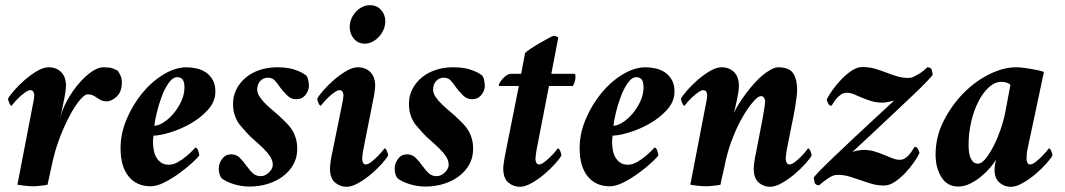

<svg xmlns="http://www.w3.org/2000/svg" viewBox="-20 -711 4100 739"><path d="M167 -452Q147 -452 122.5 -437.5Q98 -423 75.5 -403.5Q53 -384 35 -363.5Q17 -343 11 -331Q11 -326 15.5 -315Q20 -304 25 -304Q26 -306 34.5 -316Q43 -326 54 -336.5Q65 -347 77 -355.5Q89 -364 97 -364Q105 -364 108.5 -357.5Q112 -351 112 -344Q112 -340 110 -327Q108 -314 107 -311L47 0Q52 1 60 2Q68 3 77 4Q86 5 94.5 5.5Q103 6 107 6Q111 6 119 5.5Q127 5 135.5 4Q144 3 151.5 2Q159 1 163 0L183 -92Q194 -140 212 -186Q230 -232 249.5 -268Q269 -304 287.5 -326Q306 -348 317 -348Q329 -348 337.5 -344Q346 -340 353.5 -334.5Q361 -329 369.5 -325Q378 -321 390 -321Q410 -321 429.5 -339.5Q449 -358 449 -394Q449 -408 444 -419.5Q439 -431 433 -439Q420 -446 409.5 -449Q399 -452 377 -452Q357 -452 332 -434.5Q307 -417 283 -389Q259 -361 239.5 -326Q220 -291 211 -256Q211 -256 213 -264.5Q215 -273 217.5 -283.5Q220 -294 222 -305Q224 -316 225 -320Q226 -324 227.5 -332Q229 -340 230.5 -349Q232 -358 233 -366.5Q234 -375 234 -380Q234 -415 215.5 -433.5Q197 -452 167 -452Z M698 -452Q655 -452 609.5 -424.5Q564 -397 527.5 -352.5Q491 -308 467.5 -252.5Q444 -197 444 -141Q444 -70 475 -32Q506 6 560 6Q584 6 614 -9.5Q644 -25 672 -45.5Q700 -66 721 -85.5Q742 -105 747 -113Q747 -118 743 -130.5Q739 -143 732 -143Q731 -142 721 -131.5Q711 -121 696.5 -109Q682 -97 664.5 -87Q647 -77 630 -77Q611 -77 599.5 -85.5Q588 -94 581 -106.5Q574 -119 571.5 -134.5Q569 -150 569 -164Q569 -166 569 -169.5Q569 -173 569.5 -177Q570 -181 570.5 -184.5Q571 -188 571 -189Q594 -189 634 -201Q674 -213 713 -235Q752 -257 780.5 -288.5Q809 -320 809 -359Q809 -385 799 -403Q789 -421 773 -432Q757 -443 737 -447.5Q717 -452 698 -452ZM574 -227Q576 -246 583.5 -277.5Q591 -309 602.5 -339.5Q614 -370 629.5 -392Q645 -414 663 -414Q671 -414 676.5 -410.5Q682 -407 685 -401.5Q688 -396 689 -389Q690 -382 690 -375Q690 -347 677.5 -320.5Q665 -294 647 -273Q629 -252 609 -239.5Q589 -227 574 -227Z M1047 -452Q1010 -452 979 -441.5Q948 -431 925.5 -412Q903 -393 890 -367.5Q877 -342 877 -312Q877 -290 881.5 -274Q886 -258 893 -245.5Q900 -233 909 -223.5Q918 -214 927 -203Q941 -187 959 -171.5Q977 -156 993 -140.5Q1009 -125 1019.5 -109Q1030 -93 1030 -76Q1030 -69 1026 -61.5Q1022 -54 1015.5 -47.5Q1009 -41 1001 -37Q993 -33 985 -33Q966 -33 954.5 -43Q943 -53 930 -71Q916 -91 902.5 -104Q889 -117 870 -117Q848 -117 835 -99.5Q822 -82 822 -62Q822 -54 824.5 -43Q827 -32 834 -24Q851 -11 880.5 -2Q910 7 940 7Q977 7 1010 -3Q1043 -13 1068.5 -32Q1094 -51 1109 -77.5Q1124 -104 1124 -138Q1124 -161 1118.5 -179Q1113 -197 1104.5 -210.5Q1096 -224 1086 -234Q1076 -244 1067 -253Q1053 -267 1036 -281Q1019 -295 1004.5 -309Q990 -323 980 -337.5Q970 -352 970 -366Q970 -376 973 -384.5Q976 -393 981.5 -399Q987 -405 994.5 -408.5Q1002 -412 1010 -412Q1028 -412 1038 -401Q1048 -390 1058 -375Q1068 -361 1084 -345Q1100 -329 1119 -329Q1143 -329 1156 -346Q1169 -363 1169 -380Q1169 -386 1167 -399.5Q1165 -413 1158 -421Q1141 -434 1114 -443Q1087 -452 1047 -452Z M1404 -691Q1388 -691 1374 -684Q1360 -677 1349.5 -665.5Q1339 -654 1332.5 -639Q1326 -624 1326 -607Q1326 -581 1342 -562Q1358 -543 1384 -543Q1400 -543 1414 -550.5Q1428 -558 1439 -570Q1450 -582 1456.5 -597.5Q1463 -613 1463 -629Q1463 -655 1446.5 -673Q1430 -691 1404 -691ZM1297 -311 1259 -124Q1258 -121 1256.5 -113Q1255 -105 1253.5 -95.5Q1252 -86 1251 -77Q1250 -68 1250 -63Q1250 -25 1269.5 -8.5Q1289 8 1314 8Q1334 8 1359.5 -6.5Q1385 -21 1408 -40.5Q1431 -60 1449.5 -80.5Q1468 -101 1474 -113Q1474 -118 1469.5 -129Q1465 -140 1460 -140Q1459 -138 1450.5 -128Q1442 -118 1431 -107Q1420 -96 1408 -87Q1396 -78 1388 -78Q1380 -78 1377 -85.5Q1374 -93 1374 -100Q1374 -104 1375.5 -117Q1377 -130 1378 -133L1415 -320Q1416 -324 1417.5 -332Q1419 -340 1420.5 -349Q1422 -358 1423 -366.5Q1424 -375 1424 -380Q1424 -415 1405.5 -433.5Q1387 -452 1357 -452Q1337 -452 1312.5 -437.5Q1288 -423 1265.5 -403.5Q1243 -384 1225 -363.5Q1207 -343 1201 -331Q1201 -326 1205.5 -315Q1210 -304 1215 -304Q1216 -306 1224.5 -316Q1233 -326 1244 -336.5Q1255 -347 1267 -355.5Q1279 -364 1287 -364Q1295 -364 1298.5 -357.5Q1302 -351 1302 -344Q1302 -340 1300 -327Q1298 -314 1297 -311Z M1724 -452Q1687 -452 1656 -441.5Q1625 -431 1602.5 -412Q1580 -393 1567 -367.5Q1554 -342 1554 -312Q1554 -290 1558.5 -274Q1563 -258 1570 -245.5Q1577 -233 1586 -223.5Q1595 -214 1604 -203Q1618 -187 1636 -171.5Q1654 -156 1670 -140.5Q1686 -125 1696.5 -109Q1707 -93 1707 -76Q1707 -69 1703 -61.5Q1699 -54 1692.5 -47.5Q1686 -41 1678 -37Q1670 -33 1662 -33Q1643 -33 1631.5 -43Q1620 -53 1607 -71Q1593 -91 1579.5 -104Q1566 -117 1547 -117Q1525 -117 1512 -99.5Q1499 -82 1499 -62Q1499 -54 1501.5 -43Q1504 -32 1511 -24Q1528 -11 1557.5 -2Q1587 7 1617 7Q1654 7 1687 -3Q1720 -13 1745.5 -32Q1771 -51 1786 -77.5Q1801 -104 1801 -138Q1801 -161 1795.5 -179Q1790 -197 1781.5 -210.5Q1773 -224 1763 -234Q1753 -244 1744 -253Q1730 -267 1713 -281Q1696 -295 1681.5 -309Q1667 -323 1657 -337.5Q1647 -352 1647 -366Q1647 -376 1650 -384.5Q1653 -393 1658.5 -399Q1664 -405 1671.5 -408.5Q1679 -412 1687 -412Q1705 -412 1715 -401Q1725 -390 1735 -375Q1745 -361 1761 -345Q1777 -329 1796 -329Q1820 -329 1833 -346Q1846 -363 1846 -380Q1846 -386 1844 -399.5Q1842 -413 1835 -421Q1818 -434 1791 -443Q1764 -452 1724 -452Z M1986 -427H1948Q1939 -427 1930.5 -421.5Q1922 -416 1915.5 -408.5Q1909 -401 1904.5 -394Q1900 -387 1900 -383Q1900 -381 1900.5 -380.5Q1901 -380 1902 -380H1977L1926 -124Q1924 -114 1920.5 -94Q1917 -74 1917 -63Q1917 -25 1936.5 -8.5Q1956 8 1981 8Q2001 8 2026.5 -6.5Q2052 -21 2075 -40.5Q2098 -60 2116.5 -80.5Q2135 -101 2141 -113Q2141 -118 2136.5 -129Q2132 -140 2127 -140Q2126 -138 2117.5 -128Q2109 -118 2098 -107Q2087 -96 2075 -87Q2063 -78 2055 -78Q2047 -78 2044 -85.5Q2041 -93 2041 -100Q2041 -104 2042.5 -116Q2044 -128 2045 -133L2093 -380H2185Q2189 -386 2192 -396Q2195 -406 2195 -414Q2195 -418 2194.5 -422.5Q2194 -427 2191 -427H2102L2129 -567Q2126 -569 2121 -571Q2116 -573 2111 -573Q2108 -573 2092 -564.5Q2076 -556 2057 -545Q2038 -534 2021.5 -523Q2005 -512 2001 -507Z M2465 -452Q2422 -452 2376.5 -424.5Q2331 -397 2294.5 -352.5Q2258 -308 2234.5 -252.5Q2211 -197 2211 -141Q2211 -70 2242 -32Q2273 6 2327 6Q2351 6 2381 -9.5Q2411 -25 2439 -45.5Q2467 -66 2488 -85.5Q2509 -105 2514 -113Q2514 -118 2510 -130.5Q2506 -143 2499 -143Q2498 -142 2488 -131.5Q2478 -121 2463.5 -109Q2449 -97 2431.5 -87Q2414 -77 2397 -77Q2378 -77 2366.5 -85.5Q2355 -94 2348 -106.5Q2341 -119 2338.5 -134.5Q2336 -150 2336 -164Q2336 -166 2336 -169.5Q2336 -173 2336.5 -177Q2337 -181 2337.5 -184.5Q2338 -188 2338 -189Q2361 -189 2401 -201Q2441 -213 2480 -235Q2519 -257 2547.5 -288.5Q2576 -320 2576 -359Q2576 -385 2566 -403Q2556 -421 2540 -432Q2524 -443 2504 -447.5Q2484 -452 2465 -452ZM2341 -227Q2343 -246 2350.5 -277.5Q2358 -309 2369.5 -339.5Q2381 -370 2396.5 -392Q2412 -414 2430 -414Q2438 -414 2443.5 -410.5Q2449 -407 2452 -401.5Q2455 -396 2456 -389Q2457 -382 2457 -375Q2457 -347 2444.5 -320.5Q2432 -294 2414 -273Q2396 -252 2376 -239.5Q2356 -227 2341 -227Z M2824 -380Q2824 -415 2805.5 -433.5Q2787 -452 2757 -452Q2737 -452 2712.5 -437.5Q2688 -423 2665.5 -403.5Q2643 -384 2625 -363.5Q2607 -343 2601 -331Q2601 -326 2605.5 -315Q2610 -304 2615 -304Q2616 -306 2624.5 -316Q2633 -326 2644 -336.5Q2655 -347 2667 -355.5Q2679 -364 2687 -364Q2695 -364 2698.5 -357.5Q2702 -351 2702 -344Q2702 -340 2700 -327Q2698 -314 2697 -311L2637 0Q2642 1 2650 2Q2658 3 2667 4Q2676 5 2684.5 5.5Q2693 6 2697 6Q2701 6 2709 5.5Q2717 5 2725.5 4Q2734 3 2741.5 2Q2749 1 2753 0Q2754 -7 2757 -19.5Q2760 -32 2763 -46Q2766 -60 2769 -72.5Q2772 -85 2773 -92Q2784 -140 2802 -185Q2820 -230 2840.5 -264.5Q2861 -299 2879.5 -320Q2898 -341 2909 -341Q2917 -341 2921 -334.5Q2925 -328 2925 -320Q2925 -316 2923.5 -305.5Q2922 -295 2920 -282.5Q2918 -270 2916 -259Q2914 -248 2913 -243L2890 -124Q2889 -121 2887.5 -113Q2886 -105 2884.5 -95.5Q2883 -86 2882 -77Q2881 -68 2881 -63Q2881 -25 2900 -8.5Q2919 8 2944 8Q2964 8 2989.5 -6.5Q3015 -21 3038 -40.5Q3061 -60 3079.5 -80.5Q3098 -101 3104 -113Q3104 -118 3099.5 -129Q3095 -140 3090 -140Q3089 -138 3081 -128Q3073 -118 3062 -107Q3051 -96 3039 -87Q3027 -78 3019 -78Q3011 -78 3007.5 -85.5Q3004 -93 3004 -100Q3004 -104 3005.5 -117Q3007 -130 3008 -133L3028 -234Q3030 -244 3033.5 -260.5Q3037 -277 3040 -296Q3043 -315 3045.5 -333Q3048 -351 3048 -364Q3048 -407 3032.5 -429.5Q3017 -452 2975 -452Q2963 -452 2947.5 -443.5Q2932 -435 2915.5 -421.5Q2899 -408 2882.5 -389.5Q2866 -371 2851.5 -351.5Q2837 -332 2824.5 -312.5Q2812 -293 2805 -276Q2807 -285 2810 -297.5Q2813 -310 2816 -324.5Q2819 -339 2821.5 -353.5Q2824 -368 2824 -380Z M3299 -453Q3279 -453 3258 -439Q3237 -425 3218 -405Q3199 -385 3184 -364Q3169 -343 3162 -328Q3163 -322 3167.5 -313Q3172 -304 3180 -304Q3183 -307 3188 -315.5Q3193 -324 3200.5 -332.5Q3208 -341 3217.5 -347.5Q3227 -354 3238 -354Q3253 -354 3267 -348Q3281 -342 3297.5 -335Q3314 -328 3333.5 -322Q3353 -316 3378 -316Q3383 -316 3389.5 -317Q3396 -318 3402.5 -319.5Q3409 -321 3414 -322Q3419 -323 3421 -324Q3421 -323 3397.5 -301.5Q3374 -280 3340 -248.5Q3306 -217 3266 -179.5Q3226 -142 3192 -109.5Q3158 -77 3135 -53.5Q3112 -30 3112 -26Q3113 -19 3115.5 -8.5Q3118 2 3133 2Q3145 -9 3165.5 -23.5Q3186 -38 3203 -38Q3228 -38 3249.5 -31.5Q3271 -25 3292 -17.5Q3313 -10 3335 -3.5Q3357 3 3383 3Q3403 3 3424 -11Q3445 -25 3464 -45Q3483 -65 3497.5 -86Q3512 -107 3519 -122Q3518 -128 3513.5 -137Q3509 -146 3501 -146Q3498 -143 3493 -134.5Q3488 -126 3481 -117.5Q3474 -109 3464.5 -102.5Q3455 -96 3444 -96Q3429 -96 3414 -102Q3399 -108 3382.5 -115Q3366 -122 3346.5 -128Q3327 -134 3303 -134Q3293 -134 3279 -131Q3265 -128 3261 -126Q3262 -127 3285 -148.5Q3308 -170 3342.5 -202Q3377 -234 3416.5 -271.5Q3456 -309 3490.5 -341.5Q3525 -374 3547.5 -397.5Q3570 -421 3570 -424Q3569 -431 3566.5 -441.5Q3564 -452 3549 -452Q3543 -446 3534.5 -439Q3526 -432 3516 -426Q3506 -420 3496.5 -415.5Q3487 -411 3478 -411Q3453 -411 3432 -417.5Q3411 -424 3390.5 -432Q3370 -440 3348 -446.5Q3326 -453 3299 -453Z M3890 -452Q3842 -452 3787.5 -425Q3733 -398 3687.5 -351.5Q3642 -305 3611.5 -244.5Q3581 -184 3581 -116Q3581 -65 3603.5 -29Q3626 7 3668 7Q3691 7 3713.5 -4Q3736 -15 3755.5 -31Q3775 -47 3790.5 -65Q3806 -83 3814 -97Q3813 -94 3812 -89Q3811 -84 3810 -78.5Q3809 -73 3808.5 -67.5Q3808 -62 3808 -58Q3808 -25 3826.5 -8.5Q3845 8 3871 8Q3891 8 3916.5 -6.5Q3942 -21 3965 -40.5Q3988 -60 4006.5 -80.5Q4025 -101 4031 -113Q4031 -118 4026.5 -129Q4022 -140 4017 -140Q4016 -138 4007.5 -128Q3999 -118 3988 -107Q3977 -96 3965 -87Q3953 -78 3945 -78Q3937 -78 3934 -85.5Q3931 -93 3931 -100Q3931 -104 3932 -117Q3933 -130 3934 -133L3998 -434Q3991 -437 3978 -440Q3965 -443 3950 -445.5Q3935 -448 3919.5 -450Q3904 -452 3890 -452ZM3834 -396Q3845 -396 3854.5 -393Q3864 -390 3869 -384L3850 -283Q3843 -246 3830 -209.5Q3817 -173 3802 -144.5Q3787 -116 3772 -98.5Q3757 -81 3744 -81Q3727 -81 3717.5 -99Q3708 -117 3708 -153Q3708 -198 3718 -241.5Q3728 -285 3745.5 -319.5Q3763 -354 3786 -375Q3809 -396 3834 -396Z"/></svg>

Font: Vermiglione
Style: Italic
Weight: 400
Italic angle: -11°
Version: Version 1.105